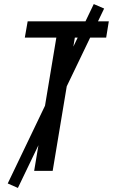

<svg xmlns="http://www.w3.org/2000/svg" viewBox="-20 -840 555 944"><path d="M148 0 257 -655H102L116 -735H515L502 -655H348L239 0ZM68 84 18 62 441 -820 492 -798Z"/></svg>

Font: Iosevka SS04 Medium Oblique
Style: Regular
Weight: 500
Italic angle: -9°
Monospace: yes
Designer: Belleve Invis
Foundry: Belleve Invis
Version: Version 19.0.0; ttfautohint (v1.8.4)